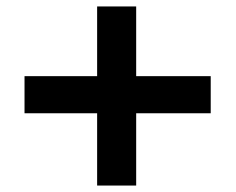

<svg xmlns="http://www.w3.org/2000/svg" viewBox="-20 -575 730 595"><path d="M402 -224V0H281V-224H56V-339H281V-555H402V-339H633V-224Z"/></svg>

Font: RocknRoll One
Style: Regular
Weight: 400
Designer: Fontworks Inc.
Foundry: Fontworks Inc.
Version: Version 1.100